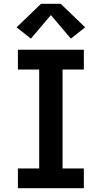

<svg xmlns="http://www.w3.org/2000/svg" viewBox="-20 -999 540 1019"><path d="M75 0V-105H188V-630H75V-735H425V-630H312V-105H425V0ZM144 -794 68 -854 198 -979H302L432 -854L356 -794L250 -919Z"/></svg>

Font: Iosevka Slab Extrabold
Style: Regular
Weight: 800
Monospace: yes
Designer: Belleve Invis
Foundry: Belleve Invis
Version: Version 11.1.1; ttfautohint (v1.8.3)